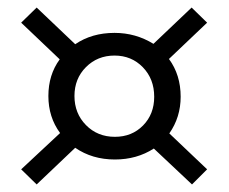

<svg xmlns="http://www.w3.org/2000/svg" viewBox="-20 -488 605 508"><path d="M428 -135 528 -40 488 0 387 -95Q342 -66 284 -66Q224 -66 179 -97L77 0L36 -40L139 -136Q108 -178 108 -234Q108 -290 138 -331L36 -428L77 -468L179 -371Q223 -401 283 -401Q339 -401 386 -372L487 -468L528 -428L427 -332Q458 -290 458 -232Q458 -178 428 -135ZM388 -232Q388 -279 358 -310Q328 -341 283 -341Q238 -341 207.5 -310.5Q177 -280 177 -234Q177 -188 207.5 -157Q238 -126 284 -126Q329 -126 358.5 -156Q388 -186 388 -232Z"/></svg>

Font: Ysabeau Infant Medium
Style: Regular
Weight: 500
Designer: Christian Thalmann (Catharsis Fonts)
Version: Version 0.003